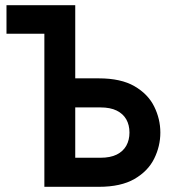

<svg xmlns="http://www.w3.org/2000/svg" viewBox="-20 -720 656 740"><path d="M5 -590V-700H229V-590ZM151 0V-700H270V-418H361Q446 -418 498.2 -387.8Q550.5 -357.5 574.2 -309.5Q598 -261.5 598 -209Q598 -156.5 574.2 -108.5Q550.5 -60.5 498.2 -30.2Q446 0 361 0ZM270 -112H367Q405 -112 429.8 -124.2Q454.5 -136.5 466.8 -158.5Q479 -180.5 479 -209Q479 -238 466.8 -259.8Q454.5 -281.5 429.8 -293.8Q405 -306 367 -306H270Z"/></svg>

Font: Overpass Mono Light
Style: Regular
Weight: 300
Monospace: yes
Designer: Delve Withrington, Dave Bailey
Foundry: Delve Fonts LLC
Version: Version 4.000